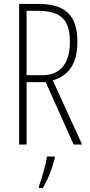

<svg xmlns="http://www.w3.org/2000/svg" viewBox="-20 -800 456 975"><path d="M175 -780H77V-66H115V-383H212L354 -66H397L248 -392C332 -416 373 -480 373 -589C373 -730 303 -780 175 -780ZM173 -745C289 -745 335 -699 335 -589C335 -468 279 -418 194 -418H115V-745ZM258 5V-5H218C214 35 191 109 178 145V155H197C224 111 246 52 258 5Z"/></svg>

Font: Noto Sans Malayalam UI ExtraCondensed ExtraLight
Style: Regular
Weight: 200
Width: 2
Designer: Jelle Bosma - Monotype Design Team
Foundry: Monotype Imaging Inc.
Version: Version 2.104